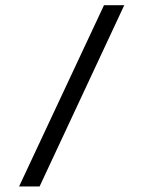

<svg xmlns="http://www.w3.org/2000/svg" viewBox="-20 -624 540 722"><path d="M371.1 -604.5H447.3L128.9 77.1H51.8Z"/></svg>

Font: BabelStone Mayan Numerals
Style: Regular
Weight: 400
Designer: Andrew West
Foundry: BabelStone
Version: Version 11.000 June 09, 2018